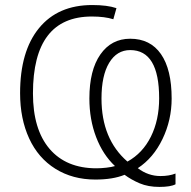

<svg xmlns="http://www.w3.org/2000/svg" viewBox="-20 -693 749 751"><path d="M651.4 -307.6Q651.4 -223.6 615.7 -149.4Q580.1 -75.2 519 -35.2Q559.6 -4.4 607.9 -4.4Q641.6 -4.4 666.5 -14.2V27.8Q647.5 38.1 603.5 38.1Q559.6 38.1 526.6 24.2Q493.7 10.3 467.3 -9.3Q421.9 9.3 353 9.3Q264.2 9.3 196.8 -32.7Q129.4 -74.7 94 -151.6Q58.6 -228.5 58.6 -328.6Q58.6 -492.7 132.6 -583Q206.5 -673.3 340.8 -673.3Q399.9 -673.3 435.5 -661.1L423.3 -617.7Q389.6 -628.4 339.4 -628.4Q108.9 -628.4 108.9 -327.6Q108.9 -187 173.8 -110.8Q238.8 -34.7 357.4 -34.7Q374.5 -34.7 396 -37.1Q417.5 -39.6 429.7 -43.5Q382.3 -87.9 356 -156.7Q329.6 -225.6 329.6 -307.6Q329.6 -418.5 372.6 -480Q415.5 -541.5 489.3 -541.5Q567.9 -541.5 609.6 -481.4Q651.4 -421.4 651.4 -307.6ZM602.5 -308.6Q602.5 -497.1 489.3 -497.1Q437 -497.1 407 -447.3Q377 -397.5 377 -307.6Q377 -148.9 478.5 -61Q538.1 -93.8 570.3 -158.7Q602.5 -223.6 602.5 -308.6Z"/></svg>

Font: Bpm'online Open Sans Light
Style: Regular
Weight: 300
Foundry: Ascender Corporation
Version: Version 1.10